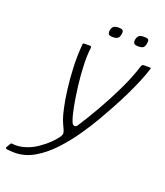

<svg xmlns="http://www.w3.org/2000/svg" viewBox="-231 -691 784 910"><g transform="rotate(20 161.0 -236.0)"><path d="M-51 127Q-62 127 -72.5 126Q-83 125 -92 124Q-100 121 -95 114L-84 95Q-80 89 -72 91Q-69 92 -65 92Q-61 92 -57 92Q-29 92 2.5 80Q34 68 59 48Q78 35 95 18.5Q112 2 123.5 -13Q135 -28 135 -36Q135 -47 129 -58.5Q123 -70 112 -97Q105 -116 97 -152.5Q89 -189 82.5 -239.5Q76 -290 73.5 -347Q71 -404 76 -464Q76 -472 84 -472H111Q114 -472 117 -470.5Q120 -469 119 -463Q114 -425 116 -373.5Q118 -322 124.5 -270Q131 -218 139.5 -173.5Q148 -129 158 -104Q162 -92 171 -89.5Q180 -87 187 -98Q218 -145 253.5 -207Q289 -269 321 -335.5Q353 -402 372 -464Q375 -469 377 -470.5Q379 -472 384 -472H413Q422 -472 418 -464Q407 -430 392.5 -395.5Q378 -361 359.5 -322.5Q341 -284 315 -236Q300 -208 274 -163Q248 -118 213.5 -68Q179 -18 137.5 26.5Q96 71 48.5 99Q1 127 -51 127ZM234 -573Q232 -560 224.5 -553.5Q217 -547 199 -547Q182 -547 177.5 -553.5Q173 -560 175 -573Q178 -587 185.5 -593Q193 -599 210 -599Q228 -599 232.5 -593Q237 -587 234 -573ZM362 -573Q360 -560 353.5 -553.5Q347 -547 327 -547Q310 -547 305.5 -553.5Q301 -560 303 -573Q306 -587 313.5 -593Q321 -599 338 -599Q358 -599 361.5 -593Q365 -587 362 -573Z"/></g></svg>

Font: Glory ExtraLight
Style: Italic
Weight: 250
Italic angle: -12°
Version: Version 1.011